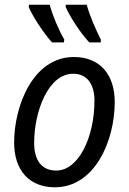

<svg xmlns="http://www.w3.org/2000/svg" viewBox="-20 -786 546 815"><path d="M359 -606H408V-618C385 -664 362 -716 348 -766H259V-756C278 -713 322 -645 359 -606ZM201 -606H251L253 -618C228 -661 204 -718 191 -766H103L102 -756C120 -714 166 -644 201 -606ZM213 9C383 9 467 -189 467 -353C467 -472 402 -544 294 -544C119 -544 40 -335 40 -181C40 -62 105 9 213 9ZM219 -62C158 -62 125 -104 125 -179C125 -312 184 -473 291 -473C356 -473 381 -419 381 -360C381 -202 313 -62 219 -62Z"/></svg>

Font: Noto Sans SemiCondensed
Style: Italic
Weight: 400
Width: 4
Italic angle: -12°
Designer: Monotype Design Team
Foundry: Monotype Imaging Inc.
Version: Version 2.013